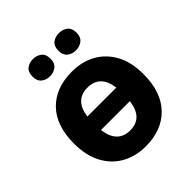

<svg xmlns="http://www.w3.org/2000/svg" viewBox="-207 -888 1033 1033"><g transform="rotate(-45 309.5 -371.0)"><path d="M574 -274Q574 -138 502.5 -64Q431 10 308 10Q232 10 172.5 -23Q113 -56 79 -119.5Q45 -183 45 -274Q45 -410 116 -483Q187 -556 311 -556Q388 -556 447 -523Q506 -490 540 -427.5Q574 -365 574 -274ZM309 -436Q214 -436 199 -326H419Q405 -436 309 -436ZM310 -110Q405 -110 419 -223H199Q214 -110 310 -110ZM142 -686Q142 -721 162 -736.5Q182 -752 210 -752Q238 -752 258.5 -736.5Q279 -721 279 -686Q279 -653 258.5 -637Q238 -621 210 -621Q182 -621 162 -637Q142 -653 142 -686ZM339 -686Q339 -721 359 -736.5Q379 -752 408 -752Q436 -752 456.5 -736.5Q477 -721 477 -686Q477 -653 456.5 -637Q436 -621 408 -621Q379 -621 359 -637Q339 -653 339 -686Z"/></g></svg>

Font: Noto IKEA Arabic
Style: Bold
Weight: 700
Designer: Monotype Design Team
Foundry: Monotype Imaging Inc.
Version: Version 1.200